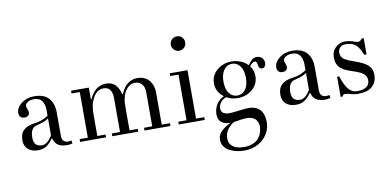

<svg xmlns="http://www.w3.org/2000/svg" viewBox="-89 -1006 3247 1594"><g transform="rotate(-10 1534.0 -208.5)"><path d="M54.7 -94.2Q54.7 -152.8 86.7 -181.6Q118.7 -210.4 177.2 -217.8Q215.3 -222.7 241.7 -232.7Q268.1 -242.7 295.9 -260.7V-312.5Q295.9 -330.6 292 -347.2Q288.1 -363.8 279.1 -380.1Q270 -396.5 252 -406.2Q233.9 -416 208.5 -416Q179.2 -416 156.7 -403.3Q134.3 -390.6 134.3 -370.6Q134.3 -360.4 141.1 -344.7Q148.4 -329.1 148.4 -314.5Q148.4 -300.3 137.9 -289.8Q127.4 -279.3 106.9 -279.3Q83.5 -279.3 72 -291.7Q60.5 -304.2 60.5 -325.2Q60.5 -369.6 105.2 -404.5Q149.9 -439.5 212.9 -439.5Q297.9 -439.5 336.9 -394.3Q376 -349.1 376 -274.4V-77.6Q376 -47.9 389.9 -34.2Q403.8 -20.5 424.8 -20.5Q439.5 -20.5 456.1 -23.9L460 1Q436.5 7.8 418.5 7.8Q371.6 7.8 342.8 -8.1Q314 -23.9 300.8 -68.8H296.9Q272.9 -32.7 243.7 -12.5Q214.4 7.8 168.9 7.8Q117.7 7.8 86.2 -19.5Q54.7 -46.9 54.7 -94.2ZM139.6 -102.1Q139.6 -27.3 209 -27.3Q234.4 -27.3 256.8 -46.9Q279.3 -66.4 295.9 -96.7V-237.8Q272.5 -222.7 251.7 -215.1Q231 -207.5 190.9 -197.3Q139.6 -184.1 139.6 -102.1Z M524.4 0V-23.4H593.8V-408.2H524.4V-431.6H673.8V-333.5L678.7 -332Q727.1 -439.5 819.3 -439.5Q847.7 -439.5 869.9 -429Q892.1 -418.5 905.3 -400.9Q918.5 -383.3 926 -366Q933.6 -348.6 937.5 -329.6H943.8Q989.3 -439.5 1084.5 -439.5Q1118.2 -439.5 1144.5 -426.8Q1170.9 -414.1 1186 -393.3Q1201.2 -372.6 1209 -349.1Q1216.8 -325.7 1216.8 -302.2V-23.4H1286.1V0H1067.4V-23.4H1136.7V-313.5Q1136.7 -354 1115.7 -379.2Q1094.7 -404.3 1055.7 -404.3Q1027.3 -404.3 1003.9 -385.3Q980.5 -366.2 966.3 -336.4Q956.5 -316.4 951.7 -292.2Q946.8 -268.1 946 -250.5Q945.3 -232.9 945.3 -201.2V-23.4H1014.6V0H795.9V-23.4H865.2V-305.7Q865.2 -404.3 793 -404.3Q733.9 -404.3 701.2 -338.9Q685.1 -307.1 679.4 -275.1Q673.8 -243.2 673.8 -201.2V-23.4H743.2V0Z M1356.4 0V-23.4H1425.8V-408.2H1356.4V-431.6H1505.9V-23.4H1575.2V0ZM1423.8 -620.1Q1406.2 -637.7 1406.2 -663.1Q1406.2 -688.5 1423.8 -706.1Q1441.4 -723.6 1466.8 -723.6Q1492.2 -723.6 1509.8 -706.1Q1527.3 -688.5 1527.3 -663.1Q1527.3 -637.7 1509.8 -620.1Q1492.2 -602.5 1466.8 -602.5Q1441.4 -602.5 1423.8 -620.1Z M1670.9 183.6Q1670.9 147.5 1696.8 119.1Q1722.7 90.8 1775.4 64V60.5Q1766.6 60.5 1756.8 59.3Q1747.1 58.1 1732.2 53Q1717.3 47.9 1706.3 39.3Q1695.3 30.8 1687 13.7Q1678.7 -3.4 1678.7 -26.4Q1678.7 -73.2 1701.7 -110.4Q1724.6 -147.5 1764.2 -166V-168Q1703.1 -213.9 1703.1 -285.2Q1703.1 -351.6 1754.4 -395.5Q1805.7 -439.5 1877.9 -439.5Q1918.5 -439.5 1953.9 -424.8Q1989.3 -410.2 2013.7 -383.8Q2034.7 -413.6 2050.3 -426.5Q2065.9 -439.5 2089.8 -439.5Q2119.1 -439.5 2135.3 -421.6Q2151.4 -403.8 2151.4 -377.9Q2151.4 -362.3 2142.3 -350.6Q2133.3 -338.9 2119.1 -338.9Q2104 -338.9 2097.2 -348.1Q2090.3 -357.4 2087.9 -375Q2085.9 -390.6 2082 -397.7Q2078.1 -404.8 2068.8 -404.8Q2044.9 -404.8 2023.9 -371.6Q2052.7 -336.4 2052.7 -285.2Q2052.7 -218.8 2001.5 -174.8Q1950.2 -130.9 1877.9 -130.9Q1825.7 -130.9 1782.2 -155.3Q1717.8 -128.4 1717.8 -68.4Q1717.8 -44.9 1735.8 -32.2Q1753.9 -19.5 1789.1 -19.5Q1811 -19.5 1867.7 -26.9Q1922.9 -34.2 1946.3 -34.2Q2014.2 -34.2 2046.6 2.9Q2079.1 40 2079.1 104Q2079.1 189 2016.1 248.3Q1953.1 307.6 1855.5 307.6Q1821.3 307.6 1789.3 300.3Q1757.3 293 1730.2 278.6Q1703.1 264.2 1687 239.5Q1670.9 214.8 1670.9 183.6ZM1732.4 186Q1732.4 219.2 1752 240.7Q1771.5 262.2 1798.8 270.3Q1826.2 278.3 1860.4 278.3Q1900.9 278.3 1932.1 265.6Q1963.4 252.9 1981.2 231.7Q1999 210.4 2007.8 185.5Q2016.6 160.6 2016.6 133.8Q2016.6 117.2 2012 102.5Q2007.3 87.9 1996.8 74.7Q1986.3 61.5 1967 53.7Q1947.8 45.9 1921.4 45.9Q1886.7 45.9 1809.1 59.6Q1772.5 83.5 1752.4 113.8Q1732.4 144 1732.4 186ZM1809.6 -384Q1783.2 -348.1 1783.2 -285.2Q1783.2 -222.2 1809.6 -187.3Q1835.9 -152.3 1877.9 -152.3Q1919.9 -152.3 1946.3 -187.3Q1972.7 -222.2 1972.7 -285.2Q1972.7 -348.1 1946.3 -384Q1919.9 -419.9 1877.9 -419.9Q1835.9 -419.9 1809.6 -384Z M2229.5 -94.2Q2229.5 -152.8 2261.5 -181.6Q2293.5 -210.4 2352.1 -217.8Q2390.1 -222.7 2416.5 -232.7Q2442.9 -242.7 2470.7 -260.7V-312.5Q2470.7 -330.6 2466.8 -347.2Q2462.9 -363.8 2453.9 -380.1Q2444.8 -396.5 2426.8 -406.2Q2408.7 -416 2383.3 -416Q2354 -416 2331.5 -403.3Q2309.1 -390.6 2309.1 -370.6Q2309.1 -360.4 2315.9 -344.7Q2323.2 -329.1 2323.2 -314.5Q2323.2 -300.3 2312.7 -289.8Q2302.2 -279.3 2281.7 -279.3Q2258.3 -279.3 2246.8 -291.7Q2235.4 -304.2 2235.4 -325.2Q2235.4 -369.6 2280 -404.5Q2324.7 -439.5 2387.7 -439.5Q2472.7 -439.5 2511.7 -394.3Q2550.8 -349.1 2550.8 -274.4V-77.6Q2550.8 -47.9 2564.7 -34.2Q2578.6 -20.5 2599.6 -20.5Q2614.3 -20.5 2630.9 -23.9L2634.8 1Q2611.3 7.8 2593.3 7.8Q2546.4 7.8 2517.6 -8.1Q2488.8 -23.9 2475.6 -68.8H2471.7Q2447.8 -32.7 2418.5 -12.5Q2389.2 7.8 2343.8 7.8Q2292.5 7.8 2261 -19.5Q2229.5 -46.9 2229.5 -94.2ZM2314.5 -102.1Q2314.5 -27.3 2383.8 -27.3Q2409.2 -27.3 2431.6 -46.9Q2454.1 -66.4 2470.7 -96.7V-237.8Q2447.3 -222.7 2426.5 -215.1Q2405.8 -207.5 2365.7 -197.3Q2314.5 -184.1 2314.5 -102.1Z M2719.7 7.8V-162.1H2737.3Q2748 -128.9 2758.3 -106Q2768.6 -83 2783.7 -60.5Q2798.8 -38.1 2819.3 -26.9Q2839.8 -15.6 2865.2 -15.6Q2915.5 -15.6 2942.1 -34.4Q2968.8 -53.2 2968.8 -88.9Q2968.8 -124 2942.9 -144.8Q2917 -165.5 2849.6 -187Q2817.9 -196.8 2796.9 -207Q2775.9 -217.3 2757.3 -232.9Q2738.8 -248.5 2729.7 -271Q2720.7 -293.5 2720.7 -324.2Q2720.7 -376.5 2754.9 -408Q2789.1 -439.5 2835.9 -439.5Q2871.6 -439.5 2911.6 -424.3Q2931.6 -417 2939 -417Q2962.9 -417 2975.6 -439.5H2992.7V-302.2H2973.1Q2958 -342.8 2938 -370.1Q2920.4 -394 2896.2 -405Q2872.1 -416 2833 -416Q2804.7 -416 2788.1 -398.2Q2771.5 -380.4 2771.5 -356.4Q2771.5 -340.8 2776.6 -328.9Q2781.7 -316.9 2789.6 -308.3Q2797.4 -299.8 2813.2 -291.5Q2829.1 -283.2 2843.5 -277.3Q2857.9 -271.5 2883.8 -262.7Q2962.4 -235.8 2994.9 -205.6Q3027.3 -175.3 3027.3 -123Q3027.3 -64.5 2988 -28.3Q2948.7 7.8 2867.2 7.8Q2834.5 7.8 2797.9 -3.4Q2773.9 -10.3 2757.3 -10.3Q2742.2 -10.3 2735.8 7.8Z"/></g></svg>

Font: Theano Didot
Style: Regular
Weight: 400
Designer: Alexey Kryukov
Version: Version 2.0